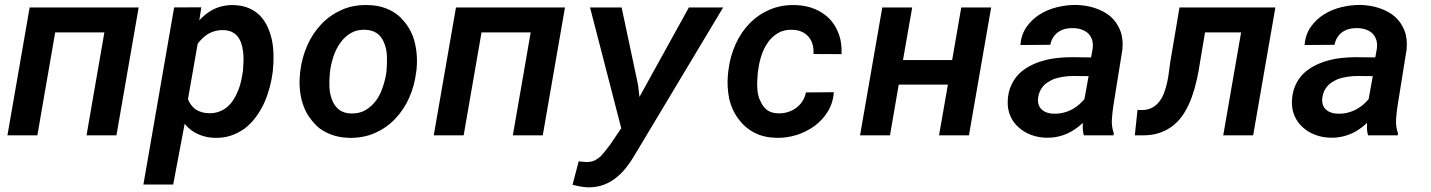

<svg xmlns="http://www.w3.org/2000/svg" viewBox="-20 -559 5909 793"><path d="M460.9 0 552.7 -528.3H102.5L10.7 0H134.3L208 -425.3H411.1L337.4 0Z M1106.4 -262.2 1107.4 -272.9Q1110.4 -302.7 1109.6 -333.7Q1108.9 -364.7 1103 -394Q1096.7 -422.9 1084.7 -448.7Q1072.8 -474.6 1053.7 -494.6Q1034.2 -514.2 1007.3 -525.6Q980.5 -537.1 944.3 -538.1Q917.5 -538.6 893.3 -532.2Q869.1 -525.9 848.1 -512.7Q836.4 -505.4 825 -495.8Q813.5 -486.3 803.2 -475.1L811.5 -528.8L699.2 -528.3L572.3 203.1H695.3L742.7 -47.9Q751.5 -36.6 762 -27.8Q772.5 -19 783.7 -12.2Q802.7 -1.5 823.7 4.2Q844.7 9.8 867.7 10.3Q904.3 11.2 934.8 0.7Q965.3 -9.8 990.7 -28.3Q1016.6 -48.3 1036.9 -75.7Q1057.1 -103 1071.8 -135.3Q1085 -165.5 1093.8 -198Q1102.5 -230.5 1106.4 -262.2ZM983.9 -272.9 982.9 -262.7Q980 -243.7 975.6 -223.6Q971.2 -203.6 963.4 -184.6Q955.1 -163.6 942.9 -145Q930.7 -126.5 914.1 -113.8Q899.9 -103 881.8 -96.9Q863.8 -90.8 842.3 -91.3Q825.7 -91.8 811.5 -96.2Q797.4 -100.6 786.1 -108.4Q776.9 -115.7 769.3 -125.7Q761.7 -135.7 756.3 -149.4L796.4 -377.9Q805.2 -390.1 815.2 -399.7Q825.2 -409.2 835.9 -416.5Q850.6 -425.8 867.2 -430.4Q883.8 -435.1 902.8 -434.6Q922.9 -434.1 936.8 -427.5Q950.7 -420.9 960.4 -409.7Q970.2 -397.9 976.1 -381.1Q981.9 -364.3 983.9 -345.7Q986.3 -327.6 985.8 -308.6Q985.4 -289.6 983.9 -272.9Z M1220.2 -265.6 1219.2 -255.4Q1215.3 -219.2 1219 -184.8Q1222.7 -150.4 1233.9 -120.6Q1242.7 -97.2 1255.6 -77.9Q1268.6 -58.6 1287.1 -40Q1309.1 -18.6 1344 -4.6Q1378.9 9.3 1421.9 10.3Q1480.5 11.7 1528.8 -9.8Q1577.1 -31.2 1612.3 -68.4Q1647.9 -105.5 1669.9 -155Q1691.9 -204.6 1698.7 -259.8L1700.2 -270.5Q1704.1 -306.6 1700.4 -341.6Q1696.8 -376.5 1686 -407.2Q1676.8 -432.1 1662.1 -453.4Q1647.5 -474.6 1628.4 -492.2Q1604.5 -513.2 1571.8 -525.4Q1539.1 -537.6 1497.6 -538.1Q1439 -539.6 1390.9 -518.1Q1342.8 -496.6 1307.6 -459.5Q1271.5 -421.9 1249.3 -371.6Q1227.1 -321.3 1220.2 -265.6ZM1342.3 -255.4 1343.3 -265.6Q1347.2 -295.4 1357.4 -326.2Q1367.7 -356.9 1385.3 -381.8Q1402.8 -406.7 1428.5 -422.1Q1454.1 -437.5 1489.3 -436Q1519 -434.6 1537.4 -421.1Q1555.7 -407.7 1564.9 -385.7Q1577.1 -358.4 1578.1 -327.9Q1579.1 -297.4 1576.7 -270L1575.7 -259.8Q1571.8 -231.9 1561.5 -200.7Q1551.3 -169.4 1534.2 -145Q1516.1 -120.1 1490.5 -104.7Q1464.8 -89.4 1430.2 -90.3Q1397.9 -91.3 1378.9 -107.2Q1359.9 -123 1351.6 -146.5Q1341.8 -170.9 1340.6 -200Q1339.4 -229 1342.3 -255.4Z M2221.7 0 2313.5 -528.3H1863.3L1771.5 0H1895L1968.8 -425.3H2171.9L2098.1 0Z M2615.2 -209 2547.4 -528.3H2417L2545.9 -29.3L2498.5 40.5Q2489.7 51.3 2480.7 63.2Q2471.7 75.2 2461.9 85.4Q2451.2 95.2 2439 102.1Q2426.8 108.9 2411.6 109.9Q2401.9 110.8 2391.1 109.4Q2380.4 107.9 2370.1 107.4L2344.7 204.1Q2361.3 208.5 2377.7 211.4Q2394 214.4 2410.6 214.8Q2444.8 214.8 2473.1 204.3Q2501.5 193.8 2524.9 174.8Q2547.9 156.7 2567.1 132.1Q2586.4 107.4 2602.1 80.1L2966.8 -528.3H2825.2L2621.1 -158.7Z M3193.8 -90.8Q3163.6 -91.8 3146.2 -106.2Q3128.9 -120.6 3120.6 -142.1Q3115.2 -151.4 3112.5 -162.6Q3109.9 -173.8 3108.4 -186Q3106.9 -203.1 3107.4 -220.9Q3107.9 -238.8 3109.4 -254.9L3111.8 -270.5Q3115.2 -300.3 3125 -330.1Q3134.8 -359.9 3151.9 -384.3Q3168.9 -408.2 3194.1 -422.9Q3219.2 -437.5 3254.4 -436Q3276.4 -435.1 3293 -427.2Q3309.6 -419.4 3320.3 -406.2Q3331.5 -392.6 3336.4 -374.5Q3341.3 -356.4 3339.8 -335.9L3455.6 -335.4Q3458 -379.9 3445.1 -416.7Q3432.1 -453.6 3406.7 -480.5Q3381.3 -506.8 3345 -522Q3308.6 -537.1 3264.2 -538.1Q3206.1 -539.6 3158.2 -518.8Q3110.4 -498 3075.2 -461.4Q3039.6 -424.8 3017.6 -375.2Q2995.6 -325.7 2988.8 -270.5L2986.8 -254.4Q2983.9 -227.5 2985.4 -201.4Q2986.8 -175.3 2991.7 -151.4Q2997.6 -126 3008.1 -103.8Q3018.6 -81.5 3033.7 -63Q3058.1 -30.3 3096.7 -10.5Q3135.3 9.3 3188 10.3Q3230 11.2 3270.8 -1.7Q3311.5 -14.6 3344.7 -39.1Q3377.9 -63.5 3399.4 -98.9Q3420.9 -134.3 3423.8 -178.2L3308.6 -177.2Q3304.7 -156.7 3293.9 -140.4Q3283.2 -124 3268.1 -113.3Q3252.4 -101.6 3233.4 -95.9Q3214.4 -90.3 3193.8 -90.8Z M3981.9 0 4073.7 -528.3H3950.2L3912.6 -311H3709.5L3747.6 -528.3H3624L3532.2 0H3655.8L3691.9 -209.5H3895L3858.4 0Z M4456.5 0H4579.1L4580.1 -8.8Q4570.3 -36.6 4572.3 -65.9Q4574.2 -95.2 4578.6 -123.5L4615.7 -354.5Q4620.1 -399.4 4606.7 -433.3Q4593.3 -467.3 4566.9 -490.7Q4540 -513.2 4503.4 -525.4Q4466.8 -537.6 4425.3 -538.6Q4386.7 -539.1 4346.9 -529.5Q4307.1 -520 4274.4 -499.5Q4241.7 -479 4219.7 -447.5Q4197.8 -416 4194.3 -373L4317.9 -374Q4321.3 -391.1 4329.6 -404.3Q4337.9 -417.5 4349.6 -425.8Q4362.3 -435.1 4378.2 -439.2Q4394 -443.4 4412.6 -442.9Q4432.6 -442.4 4448.7 -436.5Q4464.8 -430.7 4475.6 -419.9Q4486.3 -408.7 4491 -392.8Q4495.6 -377 4492.7 -356.4L4486.3 -321.8L4405.3 -322.8Q4375.5 -322.8 4345 -319.3Q4314.5 -315.9 4286.1 -307.6Q4257.3 -299.3 4231.9 -285.6Q4206.5 -272 4187 -252.4Q4168 -232.4 4156 -205.6Q4144 -178.7 4142.1 -143.6Q4140.6 -108.4 4152.8 -80.3Q4165 -52.2 4187.5 -32.7Q4209.5 -12.7 4239.3 -1.7Q4269 9.3 4302.2 9.8Q4331.1 10.3 4357.2 3.4Q4383.3 -3.4 4406.2 -16.6Q4418.5 -23.9 4429.9 -32.5Q4441.4 -41 4452.1 -51.3Q4451.7 -38.1 4452.1 -25.6Q4452.6 -13.2 4456.5 0ZM4333.5 -89.4Q4317.9 -89.4 4304.9 -93.8Q4292 -98.1 4283.2 -106Q4273.9 -114.3 4269.8 -126.5Q4265.6 -138.7 4267.6 -154.8Q4269.5 -169.4 4274.4 -180.7Q4279.3 -191.9 4286.6 -200.7Q4294.4 -210.9 4305.2 -217.8Q4315.9 -224.6 4327.6 -230.5Q4347.2 -238.3 4369.4 -241.7Q4391.6 -245.1 4412.6 -245.1L4476.1 -244.6L4459 -149.9Q4448.7 -137.2 4436.5 -127Q4424.3 -116.7 4411.1 -108.9Q4393.6 -99.1 4373.8 -94Q4354 -88.9 4333.5 -89.4Z M5247.6 -528.3H4851.6L4813.5 -303.2Q4810.5 -284.2 4807.9 -261.7Q4805.2 -239.3 4800.3 -217.3Q4795.4 -195.3 4787.6 -174.8Q4779.8 -154.3 4767.6 -138.7Q4755.4 -123 4737.1 -113.5Q4718.8 -104 4693.4 -104.5L4678.2 -105L4667 0H4693.8Q4737.8 1 4771.5 -11Q4805.2 -22.9 4830.6 -44.9Q4855.5 -66.4 4873 -95.7Q4890.6 -125 4902.8 -159.2Q4915 -193.4 4923.1 -230Q4931.2 -266.6 4936.5 -303.2L4957 -425.3H5106L5032.2 0H5155.8Z M5630.4 0H5752.9L5753.9 -8.8Q5744.1 -36.6 5746.1 -65.9Q5748 -95.2 5752.4 -123.5L5789.6 -354.5Q5793.9 -399.4 5780.5 -433.3Q5767.1 -467.3 5740.7 -490.7Q5713.9 -513.2 5677.2 -525.4Q5640.6 -537.6 5599.1 -538.6Q5560.5 -539.1 5520.8 -529.5Q5481 -520 5448.2 -499.5Q5415.5 -479 5393.6 -447.5Q5371.6 -416 5368.2 -373L5491.7 -374Q5495.1 -391.1 5503.4 -404.3Q5511.7 -417.5 5523.4 -425.8Q5536.1 -435.1 5552 -439.2Q5567.9 -443.4 5586.4 -442.9Q5606.4 -442.4 5622.6 -436.5Q5638.7 -430.7 5649.4 -419.9Q5660.2 -408.7 5664.8 -392.8Q5669.4 -377 5666.5 -356.4L5660.2 -321.8L5579.1 -322.8Q5549.3 -322.8 5518.8 -319.3Q5488.3 -315.9 5460 -307.6Q5431.2 -299.3 5405.8 -285.6Q5380.4 -272 5360.8 -252.4Q5341.8 -232.4 5329.8 -205.6Q5317.9 -178.7 5315.9 -143.6Q5314.5 -108.4 5326.7 -80.3Q5338.9 -52.2 5361.3 -32.7Q5383.3 -12.7 5413.1 -1.7Q5442.9 9.3 5476.1 9.8Q5504.9 10.3 5531 3.4Q5557.1 -3.4 5580.1 -16.6Q5592.3 -23.9 5603.8 -32.5Q5615.2 -41 5626 -51.3Q5625.5 -38.1 5626 -25.6Q5626.5 -13.2 5630.4 0ZM5507.3 -89.4Q5491.7 -89.4 5478.8 -93.8Q5465.8 -98.1 5457 -106Q5447.8 -114.3 5443.6 -126.5Q5439.5 -138.7 5441.4 -154.8Q5443.4 -169.4 5448.2 -180.7Q5453.1 -191.9 5460.4 -200.7Q5468.3 -210.9 5479 -217.8Q5489.7 -224.6 5501.5 -230.5Q5521 -238.3 5543.2 -241.7Q5565.4 -245.1 5586.4 -245.1L5649.9 -244.6L5632.8 -149.9Q5622.6 -137.2 5610.4 -127Q5598.1 -116.7 5585 -108.9Q5567.4 -99.1 5547.6 -94Q5527.8 -88.9 5507.3 -89.4Z"/></svg>

Font: Roboto Mono SemiBold
Style: Italic
Weight: 600
Italic angle: -10°
Monospace: yes
Designer: Google
Version: Version 3.000